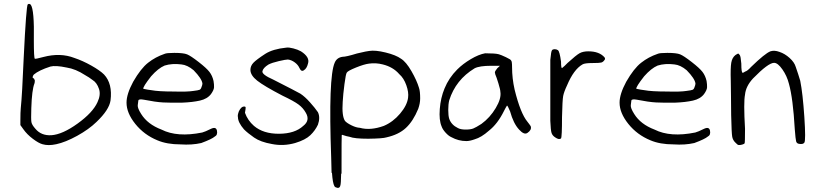

<svg xmlns="http://www.w3.org/2000/svg" viewBox="-20 -712 4069 961"><path d="M119.1 -690.4Q127 -695.3 133.8 -688.5Q152.3 -664.1 149.4 -508.8Q149.4 -421.9 154.3 -418Q157.2 -416 197.3 -426.8Q282.2 -449.2 352.5 -421.9Q393.6 -408.2 437 -383.8Q480.5 -359.4 501 -338.9Q543.9 -293 533.2 -209Q526.4 -162.1 462.9 -101.6Q424.8 -64.5 366.2 -32.2Q307.6 0 261.7 9.8Q221.7 18.6 192.4 9.8Q173.8 4.9 144.5 -17.1Q115.2 -39.1 96.7 -65.4L82 -85.9V-110.4Q82 -150.4 84 -170.9Q90.8 -235.4 98.6 -421.9Q111.3 -684.6 119.1 -690.4ZM313.5 -374Q257.8 -385.7 232.4 -378.9Q174.8 -360.4 149.4 -338.9Q144.5 -333 143.6 -327.1Q142.6 -321.3 147.5 -320.3Q150.4 -320.3 154.3 -309.6Q154.3 -298.8 152.3 -293.9Q139.6 -261.7 136.7 -170.9Q134.8 -115.2 137.2 -101.1Q139.6 -86.9 157.2 -67.4Q186.5 -32.2 237.3 -35.2Q293 -39.1 368.7 -93.8Q444.3 -148.4 467.8 -200.2Q485.4 -237.3 475.6 -266.6Q464.8 -298.8 443.4 -311.5Q425.8 -325.2 406.2 -335.9Q358.4 -367.2 313.5 -374Z M803.7 -442.4Q813.5 -447.3 852.5 -447.3Q898.4 -447.3 916.5 -439.9Q934.6 -432.6 974.6 -401.4Q1013.7 -371.1 1028.3 -352.1Q1043 -333 1048.8 -306.6Q1051.8 -289.1 1051.3 -275.4Q1050.8 -261.7 1036.1 -241.2Q1017.6 -216.8 980.5 -208.5Q943.4 -200.2 891.6 -198.2Q834 -197.3 796.4 -199.2Q758.8 -201.2 700.2 -212.9Q673.8 -217.8 672.4 -208.5Q670.9 -199.2 669.4 -185.1Q668 -170.9 686.5 -141.6Q718.8 -89.8 788.1 -63.5Q867.2 -23.4 992.2 -48.8Q1006.8 -52.7 1034.2 -66.4Q1061.5 -80.1 1065.9 -58.1Q1070.3 -36.1 1054.7 -28.3Q1040 -15.6 987.3 3.9Q940.4 14.6 883.8 10.7Q815.4 10.7 767.6 -9.8Q701.2 -37.1 657.2 -91.8Q613.3 -146.5 613.3 -198.2Q613.3 -241.2 646.5 -302.7Q684.6 -369.1 721.2 -397.9Q757.8 -426.8 803.7 -442.4ZM887.7 -389.6Q840.8 -395.5 803.7 -383.8Q771.5 -370.1 736.3 -330.1Q694.3 -276.4 697.3 -267.6Q698.2 -267.6 704.6 -266.1Q710.9 -264.6 719.7 -263.2Q728.5 -261.7 737.3 -260.7Q772.5 -253.9 850.6 -253.9Q918 -252 947.3 -256.8Q972.7 -259.8 979 -262.7Q985.4 -265.6 988.3 -275.4Q993.2 -287.1 993.2 -293.9Q990.2 -318.4 949.2 -360.4Q918 -386.7 887.7 -389.6Z M1413.1 -473.6Q1425.8 -475.6 1448.2 -469.7Q1470.7 -463.9 1486.3 -455.1Q1532.2 -425.8 1521.5 -393.6Q1515.6 -369.1 1501 -360.4Q1488.3 -350.6 1478.5 -372.1Q1471.7 -387.7 1455.1 -399.9Q1438.5 -412.1 1420.9 -414.1Q1410.2 -414.1 1376 -406.2Q1341.8 -398.4 1323.2 -388.7Q1296.9 -372.1 1293.5 -355.5Q1290 -338.9 1347.7 -313.5Q1462.9 -254.9 1483.4 -243.2Q1505.9 -228.5 1531.2 -200.2Q1556.6 -171.9 1571.3 -150.4Q1584 -124 1571.3 -87.9Q1557.6 -58.6 1533.2 -35.2Q1508.8 -11.7 1457 3.9Q1398.4 20.5 1340.8 8.8Q1284.2 -1 1252 -23.4Q1219.7 -45.9 1201.2 -64.5Q1170.9 -99.6 1170.9 -126Q1168 -134.8 1175.8 -155.3Q1187.5 -179.7 1203.1 -178.7Q1209 -178.7 1209.5 -173.8Q1210 -168.9 1206.1 -147.5Q1219.7 -109.4 1251 -82Q1297.9 -42 1377 -42.5Q1456.1 -43 1498 -82Q1533.2 -109.4 1510.7 -147.5Q1497.1 -171.9 1474.1 -189Q1451.2 -206.1 1393.6 -233.4Q1301.8 -281.2 1267.6 -308.1Q1233.4 -335 1233.4 -362.3Q1233.4 -381.8 1248 -397.5Q1262.7 -413.1 1307.6 -442.4Q1345.7 -466.8 1413.1 -473.6Z M1895.5 -389.6Q1861.3 -398.4 1827.1 -393.6Q1802.7 -390.6 1761.7 -374Q1720.7 -357.4 1715.8 -348.6Q1710.9 -342.8 1704.1 -291Q1697.3 -239.3 1695.3 -202.1Q1690.4 -130.9 1707 -106.4Q1716.8 -95.7 1739.7 -84.5Q1762.7 -73.2 1781.2 -72.3Q1834 -57.6 1901.4 -82Q1947.3 -101.6 1982.4 -143.1Q2017.6 -184.6 2022.5 -222.7Q2026.4 -250 2013.7 -285.6Q2001 -321.3 1978.5 -340.8Q1947.3 -377 1895.5 -389.6ZM1687.5 157.2Q1686.5 210 1683.6 215.8Q1679.7 235.4 1658.2 224.6Q1648.4 218.8 1643.6 175.8Q1642.6 167 1641.6 153.3H1639.6Q1638.7 120.1 1637.7 78.1Q1623 -326.2 1655.3 -398.4Q1666 -423.8 1694.3 -427.7Q1712.9 -427.7 1766.6 -444.3Q1820.3 -457 1828.1 -457Q1858.4 -461.9 1910.2 -449.2Q1961.9 -436.5 1987.3 -418Q2012.7 -402.3 2039.6 -355.5Q2066.4 -308.6 2077.1 -272.5Q2083 -255.9 2083 -219.7Q2083 -194.3 2073.2 -167Q2047.9 -105.5 2011.7 -71.8Q1975.6 -38.1 1914.1 -24.4Q1896.5 -18.6 1823.2 -17.6Q1753.9 -17.6 1729.5 -27.3Q1722.7 -28.3 1713.4 -30.8Q1704.1 -33.2 1699.2 -35.2Q1694.3 -37.1 1693.4 -37.1Q1690.4 -38.1 1690.4 -34.2Q1689.5 -25.4 1689.5 119.1V157.2Z M2408.2 -445.3Q2459 -445.3 2476.6 -440.4Q2487.3 -437.5 2512.2 -425.8Q2537.1 -414.1 2538.1 -409.2Q2543 -406.2 2543 -375Q2543 -320.3 2555.7 -263.7Q2585 -144.5 2620.1 -102.5Q2623 -98.6 2629.4 -90.3Q2635.7 -82 2636.7 -79.1Q2641.6 -61.5 2620.1 -46.9Q2603.5 -35.2 2578.1 -63.5Q2549.8 -93.8 2533.2 -154.3Q2520.5 -184.6 2517.6 -183.6Q2510.7 -172.9 2502.9 -157.2Q2470.7 -91.8 2426.8 -57.6Q2389.6 -24.4 2355.5 -14.6Q2331.1 -5.9 2314.5 -5.9Q2274.4 -5.9 2239.3 -25.4Q2225.6 -31.2 2210.4 -47.9Q2195.3 -64.5 2190.4 -79.1Q2176.8 -110.4 2181.2 -166.5Q2185.5 -222.7 2205.1 -269.5Q2226.6 -322.3 2268.6 -364.3Q2296.9 -392.6 2336.4 -416Q2376 -439.5 2408.2 -445.3ZM2468.8 -370.1 2482.4 -382.8H2439.5Q2379.9 -382.8 2355.5 -370.1Q2260.7 -312.5 2228.5 -210Q2223.6 -190.4 2223.6 -161.6Q2223.6 -132.8 2228.5 -117.2Q2239.3 -86.9 2271.5 -71.3Q2285.2 -63.5 2310.5 -63.5Q2335 -63.5 2348.6 -68.8Q2362.3 -74.2 2389.6 -91.8Q2432.6 -123 2461.4 -171.4Q2490.2 -219.7 2484.4 -252.9Q2484.4 -262.7 2474.6 -294.9Q2464.8 -327.1 2459 -339.8L2457 -349.6Q2457 -355.5 2468.8 -370.1Z M2743.2 -460.9Q2747.1 -465.8 2756.3 -465.8Q2765.6 -465.8 2772.5 -460.9Q2781.2 -455.1 2788.1 -403.3Q2788.1 -371.1 2793 -371.1Q2806.6 -381.8 2820.3 -396.5Q2864.3 -436.5 2881.3 -445.8Q2898.4 -455.1 2924.8 -455.1Q2979.5 -455.1 3005.9 -424.8Q3010.7 -417 3005.9 -412.1Q2999 -401.4 2989.3 -398.9Q2979.5 -396.5 2947.3 -396.5Q2906.2 -396.5 2895.5 -389.6Q2851.6 -364.3 2818.4 -285.2Q2802.7 -252 2798.8 -231.4Q2794.9 -210.9 2793 -126Q2793 -26.4 2788.1 -19.5Q2778.3 -10.7 2758.8 -24.4Q2745.1 -33.2 2740.7 -46.4Q2736.3 -59.6 2734.4 -107.4V-412.1Q2738.3 -457 2743.2 -460.9Z M3271.5 -442.4Q3281.2 -447.3 3320.3 -447.3Q3366.2 -447.3 3384.3 -439.9Q3402.3 -432.6 3442.4 -401.4Q3481.4 -371.1 3496.1 -352.1Q3510.7 -333 3516.6 -306.6Q3519.5 -289.1 3519 -275.4Q3518.6 -261.7 3503.9 -241.2Q3485.4 -216.8 3448.2 -208.5Q3411.1 -200.2 3359.4 -198.2Q3301.8 -197.3 3264.2 -199.2Q3226.6 -201.2 3168 -212.9Q3141.6 -217.8 3140.1 -208.5Q3138.7 -199.2 3137.2 -185.1Q3135.7 -170.9 3154.3 -141.6Q3186.5 -89.8 3255.9 -63.5Q3335 -23.4 3460 -48.8Q3474.6 -52.7 3502 -66.4Q3529.3 -80.1 3533.7 -58.1Q3538.1 -36.1 3522.5 -28.3Q3507.8 -15.6 3455.1 3.9Q3408.2 14.6 3351.6 10.7Q3283.2 10.7 3235.4 -9.8Q3168.9 -37.1 3125 -91.8Q3081.1 -146.5 3081.1 -198.2Q3081.1 -241.2 3114.3 -302.7Q3152.3 -369.1 3189 -397.9Q3225.6 -426.8 3271.5 -442.4ZM3355.5 -389.6Q3308.6 -395.5 3271.5 -383.8Q3239.3 -370.1 3204.1 -330.1Q3162.1 -276.4 3165 -267.6Q3166 -267.6 3172.4 -266.1Q3178.7 -264.6 3187.5 -263.2Q3196.3 -261.7 3205.1 -260.7Q3240.2 -253.9 3318.4 -253.9Q3385.7 -252 3415 -256.8Q3440.4 -259.8 3446.8 -262.7Q3453.1 -265.6 3456.1 -275.4Q3460.9 -287.1 3460.9 -293.9Q3458 -318.4 3417 -360.4Q3385.7 -386.7 3355.5 -389.6Z M3835.9 -455.1Q3855.5 -461.9 3881.8 -452.1Q3908.2 -443.4 3932.1 -421.9Q3956.1 -400.4 3962.9 -377Q3975.6 -340.8 3985.4 -307.6Q3998 -244.1 4005.9 -126.5Q4013.7 -8.8 4005.9 2Q3999 11.7 3978.5 7.8Q3967.8 5.9 3964.8 -4.4Q3961.9 -14.6 3958 -65.4Q3949.2 -219.7 3928.7 -293Q3918.9 -332 3896 -364.7Q3873 -397.5 3854.5 -397.5Q3825.2 -397.5 3749 -319.3Q3712.9 -280.3 3709 -238.3Q3701.2 -201.2 3709 -67.4Q3709 2 3707 4.9Q3705.1 8.8 3694.8 11.7Q3684.6 14.6 3676.8 13.7Q3671.9 13.7 3661.1 2Q3648.4 -9.8 3645 -26.9Q3641.6 -43.9 3639.6 -135.7Q3639.6 -170.9 3638.7 -232.9Q3637.7 -294.9 3637.7 -307.6Q3635.7 -372.1 3640.1 -397.9Q3644.5 -423.8 3661.1 -436.5Q3671.9 -443.4 3674.3 -443.8Q3676.8 -444.3 3682.6 -436.5Q3687.5 -430.7 3690.4 -393.6Q3690.4 -347.7 3697.3 -347.7Q3701.2 -347.7 3709 -353.5Q3720.7 -356.4 3739.3 -377Q3808.6 -444.3 3835.9 -455.1Z"/></svg>

Font: JasonHandwriting2
Style: Regular
Weight: 400
Version: Version 1.05.10